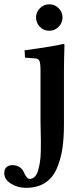

<svg xmlns="http://www.w3.org/2000/svg" viewBox="-83 -653 392 900"><path d="M216.8 -321.3V-69.8Q216.8 -2.4 208.7 48.1Q200.7 98.6 181.4 140.9Q162.1 183.1 126.2 205.3Q90.3 227.5 38.1 227.5Q0 227.5 -31.5 208Q-63 188.5 -63 158.2Q-63 139.2 -52.2 130.1Q-41.5 121.1 -25.4 121.1Q-3.9 121.1 9.8 131.1Q23.4 141.1 28.3 153.3Q33.2 165.5 40.3 175.5Q47.4 185.5 56.2 185.5Q69.8 185.5 79.8 175.5Q89.8 165.5 95.5 146.5Q101.1 127.4 104.2 106.7Q107.4 85.9 108.2 57.6Q108.9 29.3 108.6 8.3Q108.4 -12.7 107.7 -40.5Q106.9 -68.4 106.9 -80.1V-320.8Q106.9 -356 102.1 -366.9Q97.2 -377.9 85 -378.9L34.2 -382.8L32.2 -417Q182.1 -438 211.9 -446.8Q218.8 -446.8 219.2 -442.9Q216.8 -371.1 216.8 -321.3ZM104 -527.3Q85.9 -545.9 85.9 -571Q85.9 -596.2 104 -614.5Q122.1 -632.8 147.9 -632.8Q173.8 -632.8 191.9 -614.5Q210 -596.2 210 -571Q210 -545.9 191.9 -527.3Q173.8 -508.8 147.9 -508.8Q122.1 -508.8 104 -527.3Z"/></svg>

Font: Linux Libertine
Style: Semibold
Weight: 600
Designer: Philipp H. Poll
Foundry: Philipp H. Poll
Version: Version 5.1.2 ; ttfautohint (v0.9)